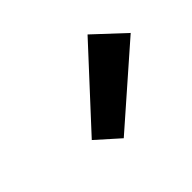

<svg xmlns="http://www.w3.org/2000/svg" viewBox="-63 -820 450 450"><g transform="rotate(-45 162.0 -595.0)"><path d="M138 -479 82 -529 250 -711 324 -642Z"/></g></svg>

Font: EauTest
Style: Bold Italic
Weight: 700
Italic angle: -12°
Designer: Christian Thalmann (Catharsis Fonts)
Version: Version 0.001;PS 000.001;hotconv 1.0.88;makeotf.lib2.5.64775